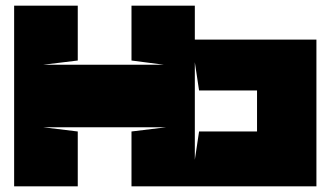

<svg xmlns="http://www.w3.org/2000/svg" viewBox="-20 -659 1171 679"><path d="M30 -639H255V-445L132 -430H560L445 -445V-639H669V-519H1099V0H445V-194L568 -209H132L255 -194V0H30ZM684 -194H889V-339H684L669 -439V-94Z"/></svg>

Font: Banana Brick
Style: Regular
Weight: 400
Designer: artmaker
Foundry: artmaker
Version: Version 4.000 2011 initial release